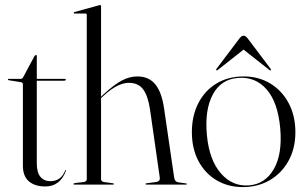

<svg xmlns="http://www.w3.org/2000/svg" viewBox="-20 -750 1245 780"><path d="M65.5 -416 16 -424Q12 -424.5 12 -427Q12 -429.5 14.5 -429.5H62.5Q71.5 -429.5 74 -436L120.5 -523Q123.5 -526.5 126 -526.5Q129.5 -526.5 129.5 -523V-429.5H243.5Q247.5 -429.5 247.5 -426.5Q247.5 -422 238 -422H129.5V-86Q129.5 -49.5 144.2 -31.8Q159 -14 184.5 -14Q228 -14 245 -57.5Q246 -59.5 247.2 -59Q248.5 -58.5 248 -56Q224 7.5 164 7.5Q122 7.5 97.5 -13.2Q73 -34 73 -77V-406.5Q73 -415 65.5 -416Z M390.5 -725V-357L398.5 -365Q445 -407.5 476 -423.5Q507 -439.5 538 -439.5Q584.5 -439.5 610.8 -407.5Q637 -375.5 646.5 -310L687.5 -29Q690 -11 706 -9L735.5 -5Q739 -4.5 739 -2.5Q739 0 735.5 0H575Q571 0 571 -2.5Q571 -5 576 -5.5L613.5 -10.5Q631.5 -13 629 -29L589.5 -305Q581 -361.5 561.2 -387.5Q541.5 -413.5 504 -413.5Q457.5 -413.5 401.5 -361.5L390.5 -351.5V-23Q390.5 -12.5 402.5 -10.5L438 -5.5Q442.5 -5.5 442.5 -2.5Q442.5 0 439 0H281.5Q278.5 0 278.5 -2.5Q278.5 -5 285.5 -6.5L320.5 -10.5Q332.5 -12.5 332.5 -22.5V-690Q332.5 -695 327.5 -695H282Q279.5 -695 279.5 -697.5Q279.5 -700 282.5 -701L380 -728Q384 -729.5 386.5 -729.5Q390.5 -729.5 390.5 -725Z M970.5 -439.5Q1030.5 -439.5 1078 -410.8Q1125.5 -382 1152.8 -330.8Q1180 -279.5 1180 -213Q1180 -147 1152.2 -96.8Q1124.5 -46.5 1076.2 -18.2Q1028 10 966.5 10Q906 10 859.2 -18Q812.5 -46 786 -96.2Q759.5 -146.5 759.5 -213Q759.5 -280 785.8 -331Q812 -382 859.5 -410.8Q907 -439.5 970.5 -439.5ZM991.5 3Q1057 -2 1092.2 -62.8Q1127.5 -123.5 1118.5 -228Q1109 -334.5 1063.2 -386.8Q1017.5 -439 947.5 -433.5Q878 -428.5 844.5 -366Q811 -303.5 820.5 -201.5Q830 -99.5 877.5 -45.5Q925 8.5 991.5 3ZM1080.5 -464.5Q1078.5 -463 1074 -466L969.5 -548.5L865 -466Q860.5 -463 858.5 -464.5Q857 -466.5 860 -471L952.5 -593.5Q961 -605 969.5 -605Q978 -605 986.5 -593.5L1079 -471Q1082 -466 1080.5 -464.5Z"/></svg>

Font: Fraunces 144pt S000 Light
Style: Regular
Weight: 300
Version: Version 1.000; ttfautohint (v1.8.3)